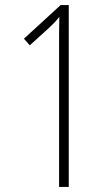

<svg xmlns="http://www.w3.org/2000/svg" viewBox="-20 -734 441 754"><path d="M250 0V-714H218L74 -582L97 -556L173 -625C190 -641 201 -652 213 -668C212 -623 212 -591 212 -549V0Z"/></svg>

Font: Noto Sans Lao UI ExtCond ExtLt
Style: Regular
Weight: 200
Width: 2
Designer: Monotype Design Team
Foundry: Monotype Imaging Inc.
Version: Version 2.000